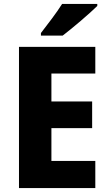

<svg xmlns="http://www.w3.org/2000/svg" viewBox="-20 -951 551 971"><path d="M472 -921V-931H294C266 -886 220 -827 187 -784V-771H297C347 -809 435 -884 472 -921ZM462 0V-137H240V-303H446V-438H240V-579H462V-714H76V0Z"/></svg>

Font: Noto Sans Thai SemCond ExtBd
Style: Regular
Weight: 800
Width: 4
Designer: Monotype Design Team
Foundry: Monotype Imaging Inc.
Version: Version 2.002